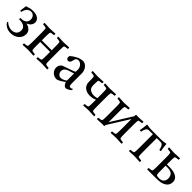

<svg xmlns="http://www.w3.org/2000/svg" viewBox="293 -1563 2691 2691"><g transform="rotate(45 1638.5 -217.5)"><path d="M25.9 -70.8Q25.9 -73.2 27.6 -76.2Q29.3 -79.1 31 -80.6Q32.7 -82 33.2 -82Q51.3 -62 82.8 -47.1Q114.3 -32.2 147 -32.2Q192.4 -32.2 220.7 -56.2Q249 -80.1 249 -129.9Q249 -169.9 216.3 -192.4Q183.6 -214.8 137.2 -214.8H118.2Q114.7 -218.3 114.5 -227.1Q114.3 -235.8 118.2 -242.2H134.8Q183.1 -242.2 209 -266.8Q234.9 -291.5 234.9 -329.1Q234.9 -364.3 213.6 -387.7Q192.4 -411.1 163.1 -411.1Q85.9 -411.1 65.9 -313Q63 -310.1 56.2 -310.1Q44.9 -310.1 41 -316.9L55.2 -414.1Q69.8 -417.5 92.8 -425Q115.7 -432.6 132.6 -435.3Q149.4 -438 176.8 -438Q237.8 -438 272.9 -411.4Q308.1 -384.8 308.1 -346.2Q308.1 -279.8 231.9 -247.1Q277.8 -237.3 306.4 -209.5Q335 -181.6 335 -139.2Q335 -94.2 309.6 -60.1Q284.2 -25.9 246.3 -9.5Q208.5 6.8 165 6.8Q117.7 6.8 81.5 -13.2Q45.4 -33.2 32.2 -57.1Q25.9 -69.8 25.9 -70.8Z M404.8 2.9Q401.4 -1 401.6 -11.5Q401.9 -22 404.8 -25.9Q419.4 -25.9 442.6 -30.3Q465.8 -34.7 467.8 -42Q473.1 -59.6 473.1 -116.2V-314Q473.1 -370.6 467.8 -388.2Q465.8 -395.5 442.9 -399.7Q419.9 -403.8 404.8 -403.8Q401.9 -407.7 401.6 -418.5Q401.4 -429.2 404.8 -433.1Q507.3 -428.2 511.2 -428.2Q515.6 -428.2 618.2 -433.1Q621.6 -429.2 621.3 -418.5Q621.1 -407.7 618.2 -403.8Q603 -403.8 580.1 -399.7Q557.1 -395.5 555.2 -388.2Q549.8 -370.6 549.8 -314V-231.9H746.1V-314Q746.1 -372.1 741.2 -388.2Q739.3 -395.5 716.3 -399.7Q693.4 -403.8 678.2 -403.8Q675.3 -407.7 675 -418.5Q674.8 -429.2 678.2 -433.1Q692.4 -432.6 713.4 -431.2Q734.4 -429.7 750.5 -429Q766.6 -428.2 784.2 -428.2Q788.6 -428.2 891.1 -433.1Q894.5 -429.2 894.3 -418.5Q894 -407.7 891.1 -403.8Q876 -403.8 853 -399.7Q830.1 -395.5 828.1 -388.2Q823.2 -372.1 823.2 -314V-116.2Q823.2 -58.1 828.1 -42Q830.1 -34.7 853.3 -30.3Q876.5 -25.9 891.1 -25.9Q894 -22 894.3 -11.5Q894.5 -1 891.1 2.9Q788.6 -2 784.2 -2Q766.6 -2 750.5 -1.2Q734.4 -0.5 713.4 1Q692.4 2.4 678.2 2.9Q674.8 -1 675 -11.5Q675.3 -22 678.2 -25.9Q692.9 -25.9 716.1 -30.3Q739.3 -34.7 741.2 -42Q746.1 -58.1 746.1 -116.2V-200.2H549.8V-116.2Q549.8 -59.6 555.2 -42Q557.1 -34.7 580.3 -30.3Q603.5 -25.9 618.2 -25.9Q621.1 -22 621.3 -11.5Q621.6 -1 618.2 2.9Q515.6 -2 511.2 -2Q507.3 -2 404.8 2.9Z M960.9 -106.9Q960.9 -135.7 976.6 -158.2Q992.2 -180.7 1010.7 -187Q1027.3 -192.9 1071 -208Q1114.7 -223.1 1144 -233.6Q1173.3 -244.1 1186 -250Q1193.4 -252.9 1195.6 -257.3Q1197.8 -261.7 1197.8 -274.9V-301.8Q1197.8 -336.9 1172.4 -367.4Q1147 -397.9 1111.8 -397.9Q1086.9 -397.9 1074.7 -382.8Q1062.5 -367.7 1057.1 -335.9Q1048.8 -288.1 1009.8 -288.1Q994.6 -288.1 985.4 -301Q976.1 -314 976.1 -330.1Q976.1 -334 978.3 -342.3Q980.5 -350.6 982.9 -354Q1013.7 -382.8 1064.9 -409.4Q1116.2 -436 1165 -436Q1208.5 -436 1241.2 -396Q1273.9 -356 1273.9 -298.8V-92.8Q1273.9 -45.9 1304.7 -45.9Q1309.1 -45.9 1313.2 -46.9Q1317.4 -47.9 1320.6 -49.1Q1323.7 -50.3 1326.9 -52Q1330.1 -53.7 1332 -54.9Q1334 -56.2 1335.7 -57.6Q1337.4 -59.1 1337.9 -59.1Q1341.8 -59.1 1341.8 -50.8Q1341.8 -40.5 1336.9 -32.2Q1325.2 -21.5 1300.5 -7.8Q1275.9 5.9 1261.7 5.9Q1241.2 5.9 1223.4 -14.4Q1205.6 -34.7 1200.7 -59.1Q1186 -44.4 1143.6 -18.3Q1101.1 7.8 1078.1 7.8Q1028.8 7.8 994.9 -25.1Q960.9 -58.1 960.9 -106.9ZM1043.9 -116.2Q1043.9 -87.9 1063.2 -66.9Q1082.5 -45.9 1110.8 -45.9Q1135.3 -45.9 1166.5 -62.3Q1197.8 -78.6 1197.8 -86.9V-223.1Q1131.3 -203.6 1105 -193.8Q1043.9 -169.9 1043.9 -116.2Z M1359.4 -403.8Q1356.4 -407.7 1356.2 -418.5Q1356 -429.2 1359.4 -433.1Q1373.5 -432.6 1394.5 -431.2Q1415.5 -429.7 1431.6 -429Q1447.8 -428.2 1465.3 -428.2Q1470.2 -428.2 1572.8 -433.1Q1576.2 -429.2 1575.9 -418.5Q1575.7 -407.7 1572.8 -403.8Q1557.6 -403.8 1534.4 -399.7Q1511.2 -395.5 1509.3 -388.2Q1504.4 -372.1 1504.4 -314V-293.9Q1504.4 -267.1 1514.2 -247.8Q1523.9 -228.5 1540.8 -218.8Q1557.6 -209 1575.7 -204.6Q1593.8 -200.2 1614.7 -200.2Q1648.9 -200.2 1674.3 -210.9V-314Q1674.3 -372.1 1669.4 -388.2Q1667.5 -395.5 1644.5 -399.7Q1621.6 -403.8 1606.4 -403.8Q1603.5 -407.7 1603.3 -418.5Q1603 -429.2 1606.4 -433.1Q1620.6 -432.6 1641.6 -431.2Q1662.6 -429.7 1678.7 -429Q1694.8 -428.2 1712.4 -428.2Q1716.8 -428.2 1819.3 -433.1Q1822.8 -429.2 1822.5 -418.5Q1822.3 -407.7 1819.3 -403.8Q1804.2 -403.8 1781.2 -399.7Q1758.3 -395.5 1756.3 -388.2Q1751.5 -372.1 1751.5 -314V-116.2Q1751.5 -58.1 1756.3 -42Q1758.3 -34.7 1781.5 -30.3Q1804.7 -25.9 1819.3 -25.9Q1822.3 -22 1822.5 -11.5Q1822.8 -1 1819.3 2.9Q1716.8 -2 1712.4 -2Q1694.8 -2 1678.7 -1.2Q1662.6 -0.5 1641.6 1Q1620.6 2.4 1606.4 2.9Q1603 -1 1603.3 -11.5Q1603.5 -22 1606.4 -25.9Q1621.1 -25.9 1644.3 -30.3Q1667.5 -34.7 1669.4 -42Q1674.3 -58.1 1674.3 -116.2V-181.2Q1634.3 -158.2 1568.4 -158.2Q1553.2 -158.2 1536.4 -161.4Q1519.5 -164.6 1499.5 -173.3Q1479.5 -182.1 1464.1 -195.6Q1448.7 -209 1438.2 -232.7Q1427.7 -256.3 1427.7 -286.1V-314Q1427.7 -370.6 1422.4 -388.2Q1420.4 -395.5 1397.5 -399.7Q1374.5 -403.8 1359.4 -403.8Z M1877.9 2.9Q1874.5 -1 1874.8 -11.5Q1875 -22 1877.9 -25.9Q1892.6 -25.9 1915.8 -30.3Q1939 -34.7 1940.9 -42Q1946.3 -59.6 1946.3 -116.2V-314Q1946.3 -370.6 1940.9 -388.2Q1939 -395.5 1916 -399.7Q1893.1 -403.8 1877.9 -403.8Q1875 -407.7 1874.8 -418.5Q1874.5 -429.2 1877.9 -433.1Q1980.5 -428.2 1984.4 -428.2Q1988.8 -428.2 2091.3 -433.1Q2094.7 -429.2 2094.5 -418.5Q2094.2 -407.7 2091.3 -403.8Q2076.2 -403.8 2053.2 -399.7Q2030.3 -395.5 2028.3 -388.2Q2022.9 -370.6 2022.9 -314V-83L2218.3 -397Q2218.3 -418.9 2221.2 -423.8Q2223.6 -430.2 2231 -430.2Q2234.4 -430.2 2242.2 -429.2Q2250 -428.2 2257.3 -428.2Q2274.9 -428.2 2291 -429Q2307.1 -429.7 2328.1 -431.2Q2349.1 -432.6 2363.3 -433.1Q2366.7 -429.2 2366.5 -418.5Q2366.2 -407.7 2363.3 -403.8Q2348.1 -403.8 2325.2 -399.7Q2302.2 -395.5 2300.3 -388.2Q2294.9 -370.6 2294.9 -314V-116.2Q2294.9 -59.6 2300.3 -42Q2302.2 -34.7 2325.4 -30.3Q2348.6 -25.9 2363.3 -25.9Q2366.2 -22 2366.5 -11.5Q2366.7 -1 2363.3 2.9Q2260.7 -2 2256.3 -2Q2252.4 -2 2149.9 2.9Q2146.5 -1 2146.7 -11.5Q2147 -22 2149.9 -25.9Q2164.6 -25.9 2188 -30.3Q2211.4 -34.7 2213.4 -42Q2218.3 -58.1 2218.3 -116.2V-340.8L2022.9 -26.9Q2022.9 -11.7 2020 -5.9Q2017.6 0 2010.3 0Q2006.8 0 1999.3 -1Q1991.7 -2 1984.4 -2Q1980.5 -2 1877.9 2.9Z M2411.1 -314.9Q2414.1 -327.1 2420.7 -373.5Q2427.2 -419.9 2427.2 -436Q2427.2 -439.5 2431.9 -440.9Q2436.5 -442.4 2440.9 -440.9Q2475.1 -431.2 2522 -431.2H2717.3Q2763.7 -431.2 2797.9 -440.9Q2802.2 -442.4 2807.1 -440.9Q2812 -439.5 2812 -436Q2812 -419.9 2818.6 -373.5Q2825.2 -327.1 2828.1 -314.9Q2824.7 -310.1 2810.1 -310.1Q2801.3 -310.1 2800.3 -313Q2798.3 -324.7 2794.7 -337.6Q2791 -350.6 2783.9 -366.2Q2776.9 -381.8 2764.9 -391.8Q2752.9 -401.9 2738.3 -401.9H2658.2V-116.2Q2658.2 -58.1 2663.1 -42Q2665 -34.7 2688.2 -30.3Q2711.4 -25.9 2726.1 -25.9Q2729 -22 2729.2 -11.5Q2729.5 -1 2726.1 2.9Q2623.5 -2 2619.1 -2Q2601.6 -2 2585.4 -1.2Q2569.3 -0.5 2548.3 1Q2527.3 2.4 2513.2 2.9Q2509.8 -1 2510 -11.5Q2510.3 -22 2513.2 -25.9Q2527.8 -25.9 2551 -30.3Q2574.2 -34.7 2576.2 -42Q2581.1 -58.1 2581.1 -116.2V-401.9H2501Q2486.3 -401.9 2474.4 -391.8Q2462.4 -381.8 2455.3 -366.2Q2448.2 -350.6 2444.6 -337.6Q2440.9 -324.7 2439 -313Q2438 -310.1 2429.2 -310.1Q2414.6 -310.1 2411.1 -314.9Z M2874.5 2.9Q2871.1 -1 2871.3 -11.5Q2871.6 -22 2874.5 -25.9Q2889.2 -25.9 2912.4 -30.3Q2935.5 -34.7 2937.5 -42Q2942.9 -59.6 2942.9 -116.2V-314Q2942.9 -370.6 2937.5 -388.2Q2935.5 -395.5 2912.6 -399.7Q2889.6 -403.8 2874.5 -403.8Q2871.6 -407.7 2871.3 -418.5Q2871.1 -429.2 2874.5 -433.1Q2888.7 -432.6 2909.7 -431.2Q2930.7 -429.7 2946.8 -429Q2962.9 -428.2 2980.5 -428.2Q2985.4 -428.2 3087.9 -433.1Q3091.3 -429.2 3091.1 -418.5Q3090.8 -407.7 3087.9 -403.8Q3072.8 -403.8 3049.8 -399.7Q3026.9 -395.5 3024.9 -388.2Q3019.5 -370.6 3019.5 -314V-242.2H3071.8Q3158.7 -242.2 3206.8 -212.6Q3254.9 -183.1 3254.9 -129.9Q3254.9 -64.9 3205.6 -32.2Q3175.8 -12.2 3141.6 -4.6Q3107.4 2.9 3030.8 2.9ZM3019.5 -83Q3019.5 -73.2 3021.5 -57.4Q3023.4 -41.5 3026.9 -38.1Q3034.7 -30.3 3047.1 -28.6Q3059.6 -26.9 3084.5 -26.9Q3125.5 -26.9 3149.2 -52Q3172.9 -77.1 3172.9 -115.2Q3172.9 -126 3171.6 -136Q3170.4 -146 3164.1 -161.9Q3157.7 -177.7 3147.2 -189Q3136.7 -200.2 3115.2 -208.5Q3093.8 -216.8 3064.9 -216.8H3019.5Z"/></g></svg>

Font: Crimson
Style: Roman
Weight: 400
Version: Version 0.8